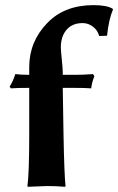

<svg xmlns="http://www.w3.org/2000/svg" viewBox="-20 -718 456 741"><path d="M222.2 -378.9 225.1 -200.2Q228 -44.4 232.9 0L231 2.9Q195.8 0 162.1 0Q162.1 0 86.9 2.9L85.9 0Q92.8 -50.8 92.8 -200.2V-378.9Q45.9 -378.9 22 -377L17.1 -383.8Q30.3 -403.8 39.1 -432.1Q61 -429.2 92.8 -429.2V-459Q92.8 -557.1 162.1 -628.9Q228 -697.8 339.8 -698.2Q393.1 -698.2 415 -684.1L416 -681.2Q399.9 -644 393.1 -580.1L362.8 -579.1Q356.9 -601.1 338.9 -615Q320.8 -628.9 298.8 -628.9Q258.8 -628.9 236.8 -603Q214.8 -577.1 214.8 -535.2Q214.8 -523.9 218.5 -488Q222.2 -452.1 222.2 -439V-429.2H269Q304.2 -429.2 338.9 -432.1L344.2 -423.8Q334.5 -399.9 332 -377Q312 -378.9 259.8 -378.9Z"/></svg>

Font: Linux Biolinum
Style: Bold
Weight: 700
Designer: Philipp H. Poll
Foundry: Philipp H. Poll
Version: Version 1.3.2 ; ttfautohint (v0.9)